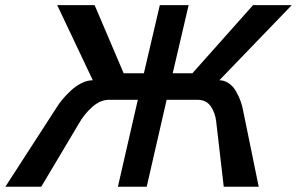

<svg xmlns="http://www.w3.org/2000/svg" viewBox="-58 -709 1127 729"><path d="M-37.6 0 156.2 -299.8Q166.5 -316.4 180.2 -332.8Q193.8 -349.1 212.2 -366Q230.5 -382.8 252.2 -393.6Q273.9 -404.3 294.4 -404.3L159.2 -689.5H301.3L411.6 -430.7H488.3L548.8 -689.5H658.2L597.7 -430.7H672.4L902.8 -689.5H1049.8L774.9 -404.3Q794.4 -404.3 811.3 -392.3Q828.1 -380.4 838.6 -361.6Q849.1 -342.8 855.5 -325Q861.8 -307.1 864.7 -291L924.3 0H791.5L762.7 -249Q758.8 -281.2 741.9 -305.7Q725.1 -330.1 691.4 -330.1H574.7L499 0H389.6L465.3 -330.1H356Q322.3 -330.1 291.3 -302Q260.3 -273.9 241.7 -240.2L98.6 0Z"/></svg>

Font: HK Grotesk SemiBold Italic
Style: Regular
Weight: 600
Italic angle: -13°
Designer: Alfredo Marco Pradil and Stefan Peev
Foundry: Hanken Design Co.
Version: Version 1.000;PS 001.000;hotconv 1.0.88;makeotf.lib2.5.64775